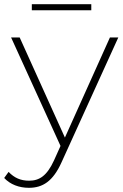

<svg xmlns="http://www.w3.org/2000/svg" viewBox="-49 -699 589 917"><path d="M45 -520H4L240 -2L209 67C175 141 139 164 90 164C50 164 20 151 -8 122L-29 151C0 182 42 198 89 198C155 198 204 167 245 76L516 -520H476L261 -42ZM387 -650V-679H103V-650Z"/></svg>

Font: Montserrat-Alt1 ExtLt
Style: Regular
Weight: 200
Designer: Differentunic
Foundry: Differentunic
Version: Version 7.222